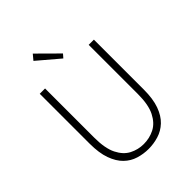

<svg xmlns="http://www.w3.org/2000/svg" viewBox="-263 -1077 1226 1226"><g transform="rotate(-45 350.0 -464.0)"><path d="M349 13Q303 13 259 -0.5Q215 -14 181 -47Q147 -80 126.5 -136.5Q106 -193 106 -278V-728H154V-284Q154 -187 181.5 -132Q209 -77 253.5 -54Q298 -31 349 -31Q402 -31 447 -54Q492 -77 520 -132Q548 -187 548 -284V-728H595V-278Q595 -193 574.5 -136.5Q554 -80 519 -47Q484 -14 439.5 -0.5Q395 13 349 13ZM372 -781 226 -905 256 -941 393 -805Z"/></g></svg>

Font: Noto Sans JP Thin ExtraLight
Style: Regular
Weight: 250
Version: Version 2.004-H2;hotconv 1.0.118;makeotfexe 2.5.65603